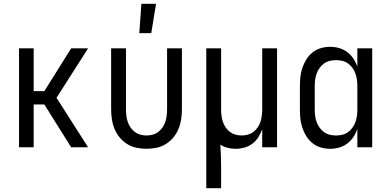

<svg xmlns="http://www.w3.org/2000/svg" viewBox="-20 -774 2040 1009"><path d="M354 0 213 -225H157V0H80V-520H157V-295H213L354 -520H443L277 -260L443 0Z M750 8Q724 8 697.5 2.5Q671 -3 648.5 -17Q626 -31 609 -51.5Q592 -72 582 -96.5Q572 -121 568 -147.5Q564 -174 564 -200V-520H642V-200Q642 -183 644 -166.5Q646 -150 651 -134.5Q656 -119 665.5 -105Q675 -91 688 -81Q701 -71 717 -66.5Q733 -62 750 -62Q767 -62 783 -66.5Q799 -71 812 -81Q825 -91 834.5 -105Q844 -119 849 -134.5Q854 -150 856 -166.5Q858 -183 858 -200V-520H936V-200Q936 -174 932 -147.5Q928 -121 918 -96.5Q908 -72 891 -51.5Q874 -31 851.5 -17Q829 -3 802.5 2.5Q776 8 750 8ZM712 -600 723 -754H800L775 -600Z M1064 215V-520H1142V-200Q1142 -183 1144 -166.5Q1146 -150 1151 -134.5Q1156 -119 1165.5 -105Q1175 -91 1188 -81Q1201 -71 1217 -66.5Q1233 -62 1250 -62Q1267 -62 1283 -66.5Q1299 -71 1312 -81Q1325 -91 1334.5 -105Q1344 -119 1349 -134.5Q1354 -150 1356 -166.5Q1358 -183 1358 -200V-520H1436V0H1358V-95Q1350 -73 1337.5 -53Q1325 -33 1306.5 -19Q1288 -5 1265 1.5Q1242 8 1219 8Q1198 8 1177 3Q1156 -2 1138 -14Q1140 16 1141 46.5Q1142 77 1142 107V215Z M1715 8Q1690 8 1666 1Q1642 -6 1622.5 -21.5Q1603 -37 1590 -58Q1577 -79 1569 -102.5Q1561 -126 1558.5 -150.5Q1556 -175 1556 -200V-320Q1556 -345 1558.5 -369.5Q1561 -394 1569 -417.5Q1577 -441 1590 -462Q1603 -483 1622.5 -498.5Q1642 -514 1666 -521Q1690 -528 1715 -528Q1739 -528 1762 -521.5Q1785 -515 1804 -501Q1823 -487 1836.5 -467Q1850 -447 1858 -424V-520H1936V0H1858V-96Q1850 -73 1836.5 -53Q1823 -33 1804 -19Q1785 -5 1762 1.5Q1739 8 1715 8ZM1746 -62Q1763 -62 1779.5 -66Q1796 -70 1809.5 -80Q1823 -90 1833 -104Q1843 -118 1848.5 -134Q1854 -150 1856 -166.5Q1858 -183 1858 -200V-320Q1858 -337 1856 -353.5Q1854 -370 1848.5 -386Q1843 -402 1833 -416Q1823 -430 1809.5 -440Q1796 -450 1779.5 -454Q1763 -458 1746 -458Q1729 -458 1712.5 -454Q1696 -450 1682.5 -440Q1669 -430 1659 -416Q1649 -402 1643.5 -386Q1638 -370 1636 -353.5Q1634 -337 1634 -320V-200Q1634 -183 1636 -166.5Q1638 -150 1643.5 -134Q1649 -118 1659 -104Q1669 -90 1682.5 -80Q1696 -70 1712.5 -66Q1729 -62 1746 -62Z"/></svg>

Font: Huly
Style: Regular
Weight: 400
Designer: Belleve Invis
Foundry: Belleve Invis
Version: Version 33.2.5; ttfautohint (v1.8.4)